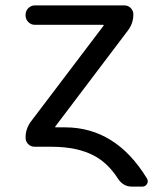

<svg xmlns="http://www.w3.org/2000/svg" viewBox="-20 -567 586 715"><path d="M221.7 -92.8Q411.1 -92.8 527.3 97.7Q530.3 102.5 530.3 107.9Q530.3 113.3 527.3 118.2Q521.5 127.9 509.8 127.9H470.7Q438.5 127.9 418.9 97.7Q380.9 39.1 330.1 12.7Q267.6 -20.5 170.9 -20.5H109.4Q94.7 -20.5 85 -30.3Q75.2 -40 75.2 -54.7Q75.2 -87.9 95.7 -115.2L365.2 -470.7Q368.2 -474.6 363.3 -474.6H109.4Q95.7 -474.6 85.4 -484.9Q75.2 -495.1 75.2 -509.8V-511.7Q75.2 -526.4 85.4 -536.6Q95.7 -546.9 109.4 -546.9H443.4Q457 -546.9 466.8 -537.1Q476.6 -527.3 476.6 -513.7Q476.6 -479.5 456.1 -453.1L186.5 -96.7Q183.6 -92.8 187.5 -92.8Z"/></svg>

Font: Gen Jyuu GothicL Regular
Style: Regular
Weight: 400
Designer: [Source Han Sans]
Ryoko NISHIZUKA  (kana & ideographs); Paul D. Hunt (Latin, Greek & Cyrillic); Wenlong ZHANG  (bopomofo
Version: Version 1.002.20150607